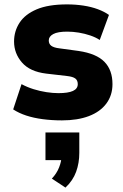

<svg xmlns="http://www.w3.org/2000/svg" viewBox="-20 -537 559 874"><path d="M262 11Q216 11 174.5 5.5Q133 0 99.5 -11Q66 -22 40 -39L78 -154Q104 -140 133 -131Q162 -122 191.5 -117.5Q221 -113 246 -113Q290 -113 312 -123Q334 -133 334 -154Q334 -171 323 -179.5Q312 -188 285 -191L190 -202Q116 -211 80 -252.5Q44 -294 44 -348Q44 -395 69 -433.5Q94 -472 147 -494.5Q200 -517 285 -517Q324 -517 360 -511.5Q396 -506 425.5 -495Q455 -484 476 -469L434 -355Q416 -367 391 -375.5Q366 -384 339 -388.5Q312 -393 286 -393Q243 -393 222.5 -382Q202 -371 202 -353Q202 -337 213.5 -328.5Q225 -320 250 -317L338 -305Q419 -293 455.5 -255.5Q492 -218 492 -154Q492 -103 464 -65.5Q436 -28 384.5 -8.5Q333 11 262 11ZM278 317 216 276Q238 253 249 225Q260 197 260 174L293 192H187V66H341V159Q341 205 326.5 245Q312 285 278 317Z"/></svg>

Font: Nunito Sans 7pt SemiCondensed Black
Style: Regular
Weight: 900
Width: 4
Designer: Vernon Adams
Foundry: Vernon Adams
Version: Version 3.101;gftools[0.9.27]